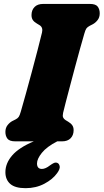

<svg xmlns="http://www.w3.org/2000/svg" viewBox="-20 -720 528 978"><path d="M301.5 -145.5Q298 -129.5 301.5 -121.8Q305 -114 313.5 -108.5L327.5 -100Q341 -92 348 -82Q355 -72 355 -57Q355 -31.5 339.8 -15.8Q324.5 0 296 0H271.5Q218 27.5 193.2 58.5Q168.5 89.5 168.5 112.5Q168.5 140.5 193.5 140.5Q211.5 140.5 234.5 122.5Q245.5 114.5 254 110.5Q262.5 106.5 271.5 109.5Q281 113 284 126.5Q287 140 271 162Q248.5 193.5 205.8 216Q163 238.5 110.5 238.5Q57 238.5 32.2 216.8Q7.5 195 7.5 157Q7.5 112 41.8 72Q76 32 152 0H58.5Q28 0 17.8 -13.8Q7.5 -27.5 7.5 -48Q7.5 -68.5 18.5 -82.5Q29.5 -96.5 43 -103.5L59 -111.5Q70 -117 75.2 -124.5Q80.5 -132 86 -151.5Q97 -189.5 111.8 -242.8Q126.5 -296 142 -353.5Q157.5 -411 171.2 -464Q185 -517 194 -554.5Q200 -580 182 -591.5L168 -600Q154 -608 147.2 -618Q140.5 -628 140.5 -643Q140.5 -668.5 155.8 -684.2Q171 -700 200 -700H437.5Q467.5 -700 477.8 -686.2Q488 -672.5 488 -652Q488 -631.5 477 -617.5Q466 -603.5 452.5 -596.5L437 -588.5Q425.5 -582.5 420.2 -575.2Q415 -568 409.5 -548.5Q400 -517 387.8 -472.2Q375.5 -427.5 362.2 -378.2Q349 -329 336.8 -282.5Q324.5 -236 315 -199.5Q305.5 -163 301.5 -145.5Z"/></svg>

Font: Fraunces 72pt S100 Black
Style: Italic
Weight: 900
Italic angle: -16°
Version: Version 1.000; ttfautohint (v1.8.3)